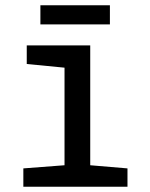

<svg xmlns="http://www.w3.org/2000/svg" viewBox="-20 -712 570 732"><path d="M134 -619H399V-692H134ZM69 0H466V-70L324 -82V-539H82V-468L226 -454V-82L69 -70Z"/></svg>

Font: Noto Sans Mono Condensed Medium
Style: Regular
Weight: 500
Width: 3
Designer: Monotype Design Team
Foundry: Monotype Imaging Inc.
Version: Version 2.014